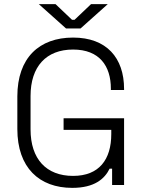

<svg xmlns="http://www.w3.org/2000/svg" viewBox="-20 -896 699 930"><path d="M330 14C438 14 487 -30 511 -79H523V0H581V-323H288V-267H519V-247C519 -123 460 -44 334 -44C204 -44 128 -126 128 -269V-431C128 -574 204 -656 334 -656C462 -656 517 -576 517 -467V-460H581V-465C581 -616 496 -714 334 -714C170 -714 64 -616 64 -429V-271C64 -84 170 14 330 14ZM168 -876 300 -758H370L502 -876H421L341 -800H329L249 -876Z"/></svg>

Font: Meta Space Light
Style: Regular
Weight: 300
Designer: Meta Pool / Florian Karsten
Foundry: Meta Pool / Florian Karsten
Version: Version 2.000;Glyphs 3.1.1 (3137)